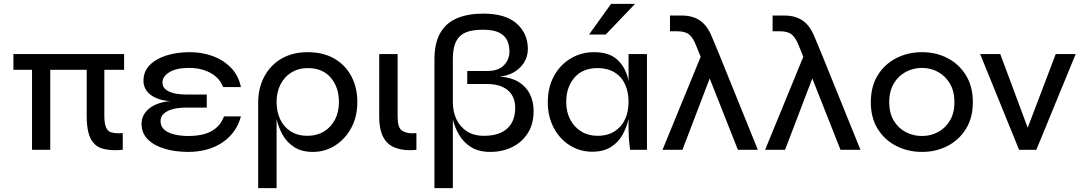

<svg xmlns="http://www.w3.org/2000/svg" viewBox="-20 -781 5647 1001"><path d="M627 -499V-417H524V-176Q524 -138 533 -117Q542 -96 559.5 -91Q577 -86 598 -86Q608 -86 620 -87V0Q597 2 578 2Q547 2 517 -5.5Q487 -13 467.5 -36Q448 -59 440 -94Q432 -129 432 -174V-417H242V0H147V-417H50V-499Z M962 11Q894 11 838.5 -5.5Q783 -22 750.5 -54.5Q718 -87 718 -136Q718 -162 730 -183Q742 -204 762.5 -219Q783 -234 811 -243Q839 -252 870 -254Q839 -255 813 -263Q787 -271 767.5 -285Q748 -299 738 -318Q728 -337 728 -360Q728 -408 760 -441Q792 -474 846.5 -491.5Q901 -509 969 -509Q1035 -509 1091 -488Q1147 -467 1185.5 -426.5Q1224 -386 1236 -327H1143Q1132 -358 1106.5 -380.5Q1081 -403 1045 -415Q1009 -427 967 -427Q899 -427 863 -404.5Q827 -382 827 -351Q827 -328 844.5 -314Q862 -300 891 -294Q920 -288 954 -288H1058V-220H948Q910 -220 880.5 -212Q851 -204 834 -188.5Q817 -173 817 -150Q817 -121 837.5 -104Q858 -87 891 -79.5Q924 -72 962 -72Q1005 -72 1041 -81Q1077 -90 1105 -112.5Q1133 -135 1148 -174H1236Q1224 -129 1198.5 -94.5Q1173 -60 1137 -36.5Q1101 -13 1056.5 -1Q1012 11 962 11Z M1611 11Q1553 11 1514 -14Q1475 -39 1453 -79Q1432 -117 1422 -160V200H1326V-246Q1326 -322 1358 -382Q1390 -442 1448 -475.5Q1506 -509 1584 -509Q1665 -509 1723 -475.5Q1781 -442 1812 -383Q1843 -324 1843 -249Q1843 -172 1811 -113.5Q1779 -55 1726.5 -22Q1674 11 1611 11ZM1584 -73Q1632 -73 1669 -95.5Q1706 -118 1726.5 -157.5Q1747 -197 1747 -249Q1747 -326 1704.5 -376Q1662 -426 1584 -426Q1537 -426 1500.5 -404Q1464 -382 1443 -342Q1422 -302 1422 -249Q1422 -199 1440.5 -159.5Q1459 -120 1495 -96.5Q1531 -73 1584 -73Z M2151 0Q2132 2 2115 2Q2071 2 2034 -13.5Q1997 -29 1977 -68.5Q1957 -108 1957 -169V-499H2053V-173Q2053 -117 2074 -101.5Q2095 -86 2130 -86Q2140 -86 2151 -87Z M2762 -203Q2762 -134 2731.5 -86.5Q2701 -39 2650 -14Q2599 11 2536 11Q2476 11 2436 -14Q2396 -39 2373 -79Q2351 -116 2341 -158V200H2245V-470Q2245 -557 2275.5 -609.5Q2306 -662 2363 -686Q2420 -710 2499 -710Q2616 -710 2674 -658Q2732 -606 2732 -526Q2732 -486 2712 -454.5Q2692 -423 2658.5 -404Q2625 -385 2585 -382Q2643 -378 2682.5 -354.5Q2722 -331 2742 -291.5Q2762 -252 2762 -203ZM2520 -411Q2579 -411 2607.5 -441Q2636 -471 2636 -513Q2636 -547 2623 -572.5Q2610 -598 2580 -612Q2550 -626 2499 -626Q2463 -626 2434 -620Q2405 -614 2384 -597.5Q2363 -581 2352 -551Q2341 -521 2341 -473V-249Q2341 -199 2359.5 -159.5Q2378 -120 2414 -96.5Q2450 -73 2503 -73Q2583 -73 2624.5 -111Q2666 -149 2666 -219Q2666 -259 2648.5 -286.5Q2631 -314 2598.5 -328.5Q2566 -343 2520 -343H2416V-411Z M3068 10Q3004 10 2951 -23Q2898 -56 2867 -114.5Q2836 -173 2836 -249Q2836 -325 2867.5 -383.5Q2899 -442 2954 -475.5Q3009 -509 3077 -509Q3152 -509 3193.5 -474Q3235 -439 3252 -380Q3255 -369 3257 -358V-499H3353V0H3265Q3265 -3 3262.5 -21.5Q3260 -40 3258.5 -64.5Q3257 -89 3257 -109V-160Q3247 -117 3226 -79Q3204 -39 3165 -14.5Q3126 10 3068 10ZM3095 -73Q3148 -73 3184.5 -96.5Q3221 -120 3239 -160Q3257 -200 3257 -249Q3257 -302 3238.5 -342Q3220 -382 3183.5 -404Q3147 -426 3095 -426Q3017 -426 2974.5 -376Q2932 -326 2932 -249Q2932 -197 2953 -157.5Q2974 -118 3010.5 -95.5Q3047 -73 3095 -73ZM3051 -601 3166 -761H3291L3138 -601Z M3535 -700Q3590 -700 3628.5 -674.5Q3667 -649 3691 -590L3729 -499L3931 0H3827L3680 -372L3538 0H3434L3633 -485L3609 -544Q3594 -583 3573.5 -600.5Q3553 -618 3510 -618H3473V-700Z M4070 -700Q4125 -700 4163.5 -674.5Q4202 -649 4226 -590L4264 -499L4466 0H4362L4215 -372L4073 0H3969L4168 -485L4144 -544Q4129 -583 4108.5 -600.5Q4088 -618 4045 -618H4008V-700Z M4787 11Q4714 11 4653 -20Q4592 -51 4556 -109Q4520 -167 4520 -248Q4520 -330 4556 -388.5Q4592 -447 4653 -478Q4714 -509 4787 -509Q4860 -509 4920 -478Q4980 -447 5016 -388.5Q5052 -330 5052 -248Q5052 -167 5016 -109Q4980 -51 4920 -20Q4860 11 4787 11ZM4787 -72Q4832 -72 4870.5 -92.5Q4909 -113 4932.5 -152.5Q4956 -192 4956 -248Q4956 -305 4932.5 -345Q4909 -385 4870.5 -406Q4832 -427 4787 -427Q4742 -427 4703 -406.5Q4664 -386 4640 -346Q4616 -306 4616 -248Q4616 -192 4639.5 -152.5Q4663 -113 4702 -92.5Q4741 -72 4787 -72Z M5293 0 5090 -499H5195L5338 -115L5484 -499H5588L5383 0Z"/></svg>

Font: Syne Med Modified
Style: Regular
Weight: 500
Designer: Lucas Descroix
Foundry: Bonjour Monde
Version: Version 2.200